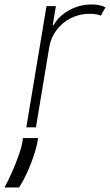

<svg xmlns="http://www.w3.org/2000/svg" viewBox="-74 -573 495 864"><path d="M44.4 0 135.3 -545.5H177.6L163.4 -460.2H167.3Q191.4 -502.1 238.1 -527.5Q284.8 -552.9 339.1 -552.9Q376.1 -552.9 400.6 -539.8L379.6 -502.5Q360.4 -511 329.2 -511Q283.7 -511 245 -491.5Q206.3 -471.9 180.4 -437.7Q154.5 -403.4 147.4 -359.4L87.7 0ZM97.3 48.3 93.7 70.7Q88.4 97.3 76.3 132.6Q64.3 168 47.6 204.5Q30.9 241.1 12.1 270.6H-54Q-35.9 238.6 -18.8 199.2Q-1.8 159.8 10.7 124.3Q23.1 88.8 26.6 68.2L29.1 48.3Z"/></svg>

Font: Inter UI Extra Light
Style: Italic
Weight: 200
Italic angle: -9.39999°
Designer: Rasmus Andersson
Foundry: rsms
Version: 3.2;8d6f07862